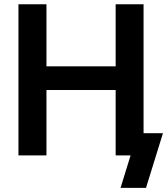

<svg xmlns="http://www.w3.org/2000/svg" viewBox="-20 -748 804 924"><path d="M68.8 0V-727.5H203.6V-428.7H536.6V-727.5H670.9V0H536.6V-314.9H203.6V0ZM560.1 156.2 608.4 0H570.3V-106.9H764.2L682.6 156.2Z"/></svg>

Font: V-Inter
Style: SemiBold-600
Weight: 600
Designer: Rasmus Andersson
Foundry: rsms
Version: Version 4.000;git-4146feb